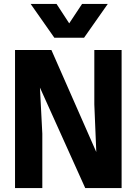

<svg xmlns="http://www.w3.org/2000/svg" viewBox="-20 -951 690 971"><path d="M56 0V-698H240L467 -182L457 -423V-698H595V0H411L182 -508L194 -275V0ZM135 -931H266L330 -833L395 -931H525L405 -760H255Z"/></svg>

Font: Azeret Mono Thin SemiBold
Style: Regular
Weight: 600
Version: Version 1.002